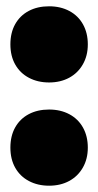

<svg xmlns="http://www.w3.org/2000/svg" viewBox="-20 -580 312 610"><path d="M13 -111Q13 -148 28.2 -175.2Q43.5 -202.5 71.2 -217.2Q99 -232 136 -232Q172.5 -232 200.5 -217Q228.5 -202 243.8 -174.5Q259 -147 259 -111Q259 -75 243.2 -47.5Q227.5 -20 199.8 -5Q172 10 136 10Q100 10 72 -4.8Q44 -19.5 28.5 -46.8Q13 -74 13 -111ZM13 -439Q13 -476 28.2 -503.2Q43.5 -530.5 71.2 -545.2Q99 -560 136 -560Q172.5 -560 200.5 -545Q228.5 -530 243.8 -502.5Q259 -475 259 -439Q259 -403 243.2 -375.5Q227.5 -348 199.8 -333Q172 -318 136 -318Q100 -318 72 -332.8Q44 -347.5 28.5 -374.8Q13 -402 13 -439Z"/></svg>

Font: Encode Sans Condensed Black
Style: Regular
Weight: 900
Width: 3
Designer: Multiple Designers
Foundry: Impallari Type
Version: Version 2.000